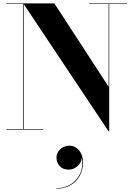

<svg xmlns="http://www.w3.org/2000/svg" viewBox="-20 -770 791 1141"><path d="M315.5 166.8Q315.5 138 338.5 116.8Q361.5 95.6 393.1 95.6Q425.5 95.6 449.3 122.8Q473.1 150 473.1 196.8Q473.1 240 453.7 275Q434.3 310 398.7 330.6Q363.1 351.2 313.9 351.2V348.4Q363.9 348.4 401.5 324.4Q439.1 300.4 457.1 259.2Q475.1 218 465.9 166.4Q464.7 195.2 441.3 216.6Q417.9 238 387.9 238Q353.1 238 334.3 216.8Q315.5 195.6 315.5 166.8ZM17.5 -3.5H116.5V-746.5H17.5V-750H303L625.5 -254.5V-746.5H510.5V-750H734V-746.5H629V10H625L120.5 -746.5V-3.5H236.5V0H17.5Z"/></svg>

Font: Bodoni* 48pt
Style: Bold
Weight: 700
Version: Version 2.3